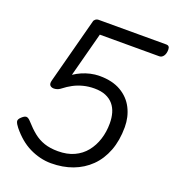

<svg xmlns="http://www.w3.org/2000/svg" viewBox="-157 -996 1030 1136"><g transform="rotate(20 358.0 -428.0)"><path d="M293 19Q258 19 223.5 10.5Q189 2 156.5 -14Q124 -30 95 -54.5Q66 -79 40 -111Q24 -131 20.5 -144.5Q17 -158 35 -174Q52 -190 64 -189.5Q76 -189 92 -171Q123 -136 153.5 -111.5Q184 -87 221 -74.5Q258 -62 307 -62Q365 -62 408.5 -82Q452 -102 481 -138Q510 -174 525 -221Q540 -268 540 -321Q540 -357 531.5 -386.5Q523 -416 504.5 -438Q486 -460 456.5 -472.5Q427 -485 385 -485Q348 -485 315 -476.5Q282 -468 254 -453Q226 -438 202 -419Q186 -406 166.5 -403Q147 -400 135.5 -409.5Q124 -419 131 -444L239 -853Q240 -861 248.5 -868Q257 -875 269 -875H695Q705 -875 710.5 -869Q716 -863 716 -850Q716 -825 705.5 -810Q695 -795 679 -795H305L231 -515Q253 -530 278 -541Q303 -552 331 -558.5Q359 -565 389 -565Q469 -565 523 -533.5Q577 -502 604 -448.5Q631 -395 631 -331Q631 -247 606 -181.5Q581 -116 535.5 -71.5Q490 -27 428.5 -4Q367 19 293 19Z"/></g></svg>

Font: Playwrite AT
Style: Italic
Weight: 400
Italic angle: -13.0072°
Designer: Veronika Burian, José Scaglione
Foundry: TypeTogether
Version: Version 1.002